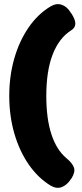

<svg xmlns="http://www.w3.org/2000/svg" viewBox="-20 -800 398 933"><path d="M205 -334Q205 -223 230 -147Q255 -71 303 -31Q331 -8 339 13.5Q347 35 328 66L324 71Q306 99 280.5 109Q255 119 226 102Q164 64 119 -1.5Q74 -67 49.5 -152Q25 -237 25 -334Q25 -431 49.5 -516Q74 -601 119 -666.5Q164 -732 226 -769Q255 -786 281 -776.5Q307 -767 324 -738L328 -733Q347 -703 346 -683.5Q345 -664 325 -652Q267 -615 236 -535.5Q205 -456 205 -334Z"/></svg>

Font: Winky Sans ExtraBold
Style: Regular
Weight: 800
Designer: Simon Atzbach
Foundry: typofactur
Version: Version 1.205